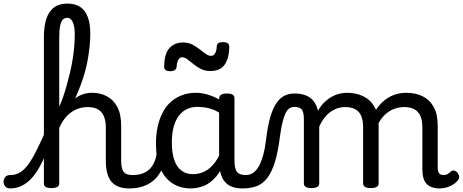

<svg xmlns="http://www.w3.org/2000/svg" viewBox="-123 -1039 2594 1076"><path d="M-66 17Q-85 17 -94 5.5Q-103 -6 -103 -20.5Q-103 -35 -94 -46.5Q-85 -58 -66 -58Q-39 -58 -16.5 -69.5Q6 -81 28 -108Q50 -135 74 -181Q98 -227 128 -295Q135 -312 146.5 -313Q158 -314 166 -304.5Q174 -295 169 -279Q145 -200 119 -143.5Q93 -87 64 -51.5Q35 -16 2.5 0.5Q-30 17 -66 17ZM601 17Q567 17 542 7.5Q517 -2 501 -21.5Q485 -41 477.5 -70.5Q470 -100 470 -140V-326Q470 -361 459.5 -386.5Q449 -412 427 -425.5Q405 -439 368 -439Q342 -439 315 -430Q288 -421 263.5 -400Q239 -379 220 -344.5Q201 -310 190 -259L180 -317Q201 -361 223 -398.5Q245 -436 270.5 -463Q296 -490 326 -504.5Q356 -519 393 -519Q438 -519 475 -500Q512 -481 534 -440.5Q556 -400 556 -334V-140Q556 -95 569.5 -76.5Q583 -58 620 -58Q634 -58 641 -46.5Q648 -35 646.5 -20.5Q645 -6 634 5.5Q623 17 601 17ZM165 15Q143 15 133 8.5Q123 2 123 -11V-829Q123 -925 155.5 -972Q188 -1019 255 -1019Q298 -1019 326.5 -1000Q355 -981 369 -943.5Q383 -906 383 -849Q383 -816 379.5 -782Q376 -748 370 -712Q364 -676 354 -639Q344 -602 330 -564.5Q316 -527 298.5 -489Q281 -451 258.5 -414.5Q236 -378 209 -342V-11Q209 2 198 8.5Q187 15 165 15ZM209 -441Q221 -467 231.5 -498Q242 -529 251.5 -563Q261 -597 269.5 -633Q278 -669 284 -705.5Q290 -742 293 -778.5Q296 -815 296 -849Q296 -874 291.5 -894.5Q287 -915 277.5 -927Q268 -939 254 -939Q239 -939 229 -929Q219 -919 214 -894.5Q209 -870 209 -829Z M601 17Q587 17 580.5 5.5Q574 -6 575.5 -20.5Q577 -35 588 -46.5Q599 -58 620 -58Q650 -58 673.5 -66Q697 -74 714 -90Q731 -106 741.5 -130Q752 -154 756 -186Q758 -201 771 -205.5Q784 -210 796.5 -205.5Q809 -201 807 -186Q803 -133 786 -94.5Q769 -56 742 -31.5Q715 -7 679.5 5Q644 17 601 17Z M946 17Q889 17 845 -10.5Q801 -38 776 -94Q751 -150 751 -235Q751 -287 761 -331Q771 -375 789.5 -410Q808 -445 835.5 -469Q863 -493 898 -506Q933 -519 975 -519Q1016 -519 1059 -503Q1102 -487 1136 -461V-386Q1096 -418 1059.5 -429Q1023 -440 984 -440Q958 -440 935.5 -432Q913 -424 895.5 -408Q878 -392 865.5 -368Q853 -344 846.5 -312Q840 -280 840 -239Q840 -184 853 -144.5Q866 -105 892.5 -84Q919 -63 959 -63Q995 -63 1026.5 -79.5Q1058 -96 1084.5 -132.5Q1111 -169 1130 -229L1146 -168Q1123 -91 1089.5 -51Q1056 -11 1018.5 3Q981 17 946 17ZM1236 17Q1202 17 1177 7.5Q1152 -2 1136 -21.5Q1120 -41 1112.5 -70.5Q1105 -100 1105 -140V-486Q1105 -501 1116 -508Q1127 -515 1149 -515Q1170 -515 1180.5 -508.5Q1191 -502 1191 -488V-140Q1191 -95 1204.5 -76.5Q1218 -58 1255 -58Q1264 -58 1268.5 -46.5Q1273 -35 1271.5 -20.5Q1270 -6 1261.5 5.5Q1253 17 1236 17Z M1236 17Q1227 17 1223 5.5Q1219 -6 1221 -20.5Q1223 -35 1231 -46.5Q1239 -58 1254 -58Q1278 -58 1296.5 -71Q1315 -84 1329 -110Q1343 -136 1353 -174Q1363 -212 1369 -263Q1378 -337 1392.5 -385.5Q1407 -434 1427 -462.5Q1447 -491 1472 -503Q1497 -515 1527 -515Q1536 -515 1540.5 -503.5Q1545 -492 1544.5 -477.5Q1544 -463 1539 -451.5Q1534 -440 1525 -440Q1513 -440 1501.5 -433.5Q1490 -427 1480 -409.5Q1470 -392 1461.5 -359.5Q1453 -327 1446 -275Q1435 -185 1416.5 -127.5Q1398 -70 1372.5 -38.5Q1347 -7 1313 5Q1279 17 1236 17Z M831 -640Q797 -640 797 -666Q798 -739 827 -770Q856 -801 902 -801Q932 -801 954.5 -789.5Q977 -778 995 -763.5Q1013 -749 1029 -737.5Q1045 -726 1061 -726Q1074 -726 1082.5 -740.5Q1091 -755 1092 -781Q1094 -803 1126 -803Q1146 -803 1154 -796Q1162 -789 1162 -775Q1161 -714 1136.5 -677.5Q1112 -641 1055 -641Q1026 -641 1003 -652.5Q980 -664 961.5 -679.5Q943 -695 927.5 -706.5Q912 -718 897 -718Q885 -718 877 -705Q869 -692 867 -666Q866 -653 857 -646.5Q848 -640 831 -640Z M1622 15Q1601 15 1590.5 8.5Q1580 2 1580 -11V-369Q1580 -411 1568 -425.5Q1556 -440 1525 -440Q1510 -440 1503 -451.5Q1496 -463 1496 -477.5Q1496 -492 1504 -503.5Q1512 -515 1527 -515Q1556 -515 1578.5 -508.5Q1601 -502 1616.5 -490Q1632 -478 1642.5 -460.5Q1653 -443 1658 -422L1659 -418Q1675 -447 1695 -466Q1715 -485 1736.5 -497Q1758 -509 1780 -514Q1802 -519 1821 -519Q1872 -519 1912 -500Q1952 -481 1975.5 -440.5Q1999 -400 1999 -334V-11Q1999 2 1988 8.5Q1977 15 1955 15Q1933 15 1922.5 8.5Q1912 2 1912 -11V-326Q1912 -362 1902 -387.5Q1892 -413 1869.5 -426Q1847 -439 1809 -439Q1791 -439 1772 -433.5Q1753 -428 1733.5 -415Q1714 -402 1697 -381Q1680 -360 1666 -329V-11Q1666 2 1655 8.5Q1644 15 1622 15ZM2342 17Q2316 17 2297 10Q2278 3 2266.5 -10Q2255 -23 2249.5 -42.5Q2244 -62 2244 -86V-326Q2244 -361 2234 -386.5Q2224 -412 2201.5 -425.5Q2179 -439 2142 -439Q2116 -439 2089.5 -430Q2063 -421 2039 -400.5Q2015 -380 1996.5 -345Q1978 -310 1967 -259H1941Q1941 -316 1956.5 -363.5Q1972 -411 2000.5 -446Q2029 -481 2068 -500Q2107 -519 2154 -519Q2205 -519 2244.5 -500Q2284 -481 2307 -440.5Q2330 -400 2330 -334V-96Q2330 -83 2334 -74.5Q2338 -66 2345 -62Q2352 -58 2361 -58Q2373 -58 2380 -61Q2387 -64 2393 -69Q2399 -74 2407 -80Q2414 -85 2424 -82.5Q2434 -80 2442 -69Q2448 -62 2450 -51.5Q2452 -41 2446 -33Q2435 -17 2418 -6Q2401 5 2381.5 11Q2362 17 2342 17Z"/></svg>

Font: Playwrite ES
Style: Regular
Weight: 400
Designer: Veronika Burian, José Scaglione
Foundry: TypeTogether
Version: Version 1.002